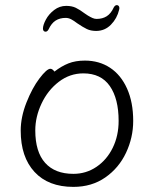

<svg xmlns="http://www.w3.org/2000/svg" viewBox="-20 -718 602 751"><path d="M356 -597Q335 -597 319.5 -604.5Q304 -612 282 -627Q269 -637 258.5 -642.5Q248 -648 237 -648Q214 -648 197.5 -637.5Q181 -627 170 -603Q165 -594 158 -594Q154 -594 151 -597Q148 -600 148 -606Q148 -620 159.5 -641.5Q171 -663 192 -679Q213 -695 239 -695Q261 -695 276.5 -687.5Q292 -680 312 -665Q314 -663 324 -657Q334 -651 342 -647.5Q350 -644 358 -644Q381 -644 397.5 -654.5Q414 -665 425 -689Q430 -698 437 -698Q441 -698 444 -695Q447 -692 447 -686Q447 -683 446 -680Q438 -646 414 -621.5Q390 -597 356 -597ZM177 -449Q185 -449 193 -438Q220 -459 247.5 -470Q275 -481 312 -481Q368 -481 410.5 -453Q453 -425 477 -371.5Q501 -318 501 -245Q501 -180 473 -120.5Q445 -61 392 -24Q339 13 267 13Q169 13 115 -45.5Q61 -104 61 -207Q61 -260 83.5 -317Q106 -374 134.5 -411.5Q163 -449 177 -449ZM267 -38Q317 -38 357.5 -65.5Q398 -93 421 -140Q444 -187 444 -245Q444 -332 409.5 -381.5Q375 -431 306 -431Q253 -431 210 -398Q167 -365 142.5 -313Q118 -261 118 -208Q118 -124 156.5 -81Q195 -38 267 -38Z"/></svg>

Font: JyunsaiKaai Light
Style: Regular
Weight: 300
Designer: Fontworks Inc.
Version: Version 0.030;April 7, 2024;FontCreator 14.0.0.2901 64-bit